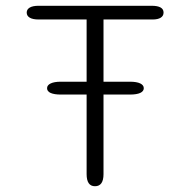

<svg xmlns="http://www.w3.org/2000/svg" viewBox="-20 -639 659 665"><path d="M143 -333.5Q143 -344 155.5 -350Q168 -356 190.5 -356H430Q453.5 -356 465.8 -350Q478 -344 478 -333.5Q478 -323 465.8 -317.2Q453.5 -311.5 430 -311.5H190.5Q168 -311.5 155.5 -317Q143 -322.5 143 -333.5ZM505 -619Q546.5 -619 546.5 -595.5Q546.5 -584 536.8 -577.8Q527 -571.5 508.5 -571.5H338.5V-36Q338.5 6 309 6Q280 6 280 -36V-571.5H114Q93.5 -571.5 83 -577.8Q72.5 -584 72.5 -595.5Q72.5 -606.5 83 -612.8Q93.5 -619 114 -619Z"/></svg>

Font: Sono ExtraLight Monospace Light
Style: Regular
Weight: 300
Version: Version 2.112